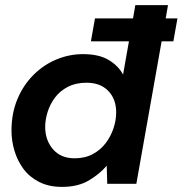

<svg xmlns="http://www.w3.org/2000/svg" viewBox="-20 -720 715 752"><path d="M223 12Q171 12 133 -7.5Q95 -27 71.5 -59Q48 -91 36.5 -130Q25 -169 25 -208Q25 -277 48.5 -332.5Q72 -388 112 -427.5Q152 -467 202 -487.5Q252 -508 305 -508Q367 -508 405 -485.5Q443 -463 462 -428L485 -558H336L352 -648H501L510 -700H638L629 -648H675L659 -558H613L514 0H400L398 -71Q370 -38 327.5 -13Q285 12 223 12ZM157 -223Q157 -171 187.5 -135.5Q218 -100 272 -100Q313 -100 343.5 -116.5Q374 -133 394 -159.5Q414 -186 424.5 -217.5Q435 -249 435 -280Q435 -332 404 -364Q373 -396 319 -396Q277 -396 246 -380Q215 -364 195.5 -338Q176 -312 166.5 -281.5Q157 -251 157 -223Z"/></svg>

Font: Rethink Sans
Style: Bold Italic
Weight: 700
Italic angle: -10°
Designer: The Rethink Sans project authors (Hans Thiessen). DM Sans designed by Colophon Foundry.
Foundry: Rethink Communications LLC
Version: Version 1.001